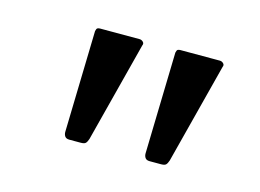

<svg xmlns="http://www.w3.org/2000/svg" viewBox="-46 -814 484 358"><g transform="rotate(15 196.5 -634.5)"><path d="M299 -538Q297 -532 294.5 -529.5Q292 -527 285 -527H263Q257 -527 254.5 -530.5Q252 -534 252 -539L257 -735Q258 -740 260 -741Q262 -742 265 -742H341Q345 -742 348 -739Q351 -736 349 -732ZM144 -538Q142 -532 139.5 -529.5Q137 -527 130 -527H108Q102 -527 99.5 -530.5Q97 -534 97 -539L102 -735Q103 -740 105 -741Q107 -742 110 -742H186Q190 -742 193 -739Q196 -736 194 -732Z"/></g></svg>

Font: Libre Franklin Thin Light
Style: Italic
Weight: 300
Italic angle: -8°
Version: Version 3.000